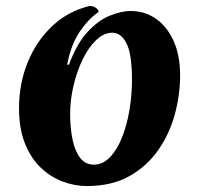

<svg xmlns="http://www.w3.org/2000/svg" viewBox="-20 -611 670 646"><path d="M272 15Q231 15 190 -0.5Q149 -16 116 -48Q83 -80 63.5 -129.5Q44 -179 44 -247Q44 -330 73.5 -402Q103 -474 156.5 -524Q210 -574 282 -591Q293 -591 302 -585Q311 -579 312 -571Q279 -549 249 -505.5Q219 -462 206 -394L212 -393Q238 -464 274.5 -503.5Q311 -543 350 -558.5Q389 -574 419 -574Q467 -574 504.5 -548Q542 -522 564 -473.5Q586 -425 586 -357Q586 -293 568.5 -227.5Q551 -162 513 -107Q475 -52 415.5 -18.5Q356 15 272 15ZM296 -57Q326 -57 350 -82Q374 -107 390.5 -148.5Q407 -190 415.5 -240.5Q424 -291 424 -341Q424 -430 405.5 -465.5Q387 -501 358 -501Q330 -501 304 -476.5Q278 -452 258.5 -412Q239 -372 227.5 -323.5Q216 -275 216 -228Q216 -181 224 -142Q232 -103 249.5 -80Q267 -57 296 -57Z"/></svg>

Font: Merienda ExtraBold
Style: Regular
Weight: 800
Designer: Eduardo Rodriguez Tunni
Foundry: Eduardo Rodriguez Tunni
Version: Version 2.001